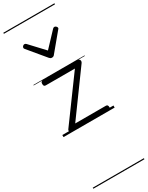

<svg xmlns="http://www.w3.org/2000/svg" viewBox="-372 -1060 1238 1610"><g transform="rotate(-30 247.5 -255.0)"><path d="M86 0Q68 0 64.5 -13.5Q61 -27 67 -36L370 -450H88Q78 -450 73 -455.5Q68 -461 68 -475Q68 -488 73 -494Q78 -500 88 -500H427Q437 -500 442 -494Q447 -488 447.5 -479.5Q448 -471 442 -462L142 -50H439Q449 -50 454 -44Q459 -38 459 -23Q459 -11 454 -5.5Q449 0 439 0ZM395 -839Q403 -839 411 -832Q419 -825 419 -816Q419 -814 418 -810.5Q417 -807 413 -804L275 -638Q271 -632 265 -628.5Q259 -625 250 -625Q241 -625 235.5 -628.5Q230 -632 225 -638L87 -804Q84 -807 83 -810.5Q82 -814 82 -816Q82 -825 89.5 -832Q97 -839 105 -839Q110 -839 114 -837Q118 -835 122 -831L250 -694L379 -831Q383 -835 386.5 -837Q390 -839 395 -839ZM0 490H495V500H0ZM0 -20H495V0H0ZM0 -505H495V-500H0ZM0 -1010H495V-1000H0Z"/></g></svg>

Font: Playwrite ES Deco Guides
Style: Regular
Weight: 400
Designer: Veronika Burian, José Scaglione
Foundry: TypeTogether
Version: Version 1.003